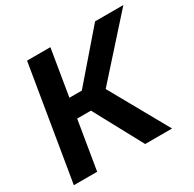

<svg xmlns="http://www.w3.org/2000/svg" viewBox="-159 -896 1074 1064"><g transform="rotate(-30 378.5 -364.0)"><path d="M20.3 0 140.9 -727.5H290.1L241.3 -432H320.7L576.2 -727.5H757.1L439.6 -373.4L648.7 0H476.8L308.8 -310.6H220.8L169.5 0Z"/></g></svg>

Font: Inter
Style: Italic
Weight: 400
Italic angle: -9.3988°
Designer: Rasmus Andersson
Foundry: rsms
Version: Version 4.001;git-66647c0bb